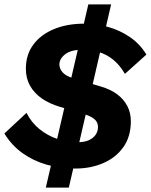

<svg xmlns="http://www.w3.org/2000/svg" viewBox="-22 -768 688 876"><path d="M322 1Q253 1 191.5 -16.5Q130 -34 80.5 -69.5Q31 -105 -2 -159L99 -253Q121 -209 158 -179Q195 -149 240 -134Q285 -119 331 -119Q363 -119 383.5 -128.5Q404 -138 414.5 -153.5Q425 -169 425 -188Q425 -202 418.5 -213Q412 -224 396.5 -233Q381 -242 354 -250L250 -281Q203 -295 168.5 -319Q134 -343 115 -377Q96 -411 96 -454Q96 -519 130.5 -565Q165 -611 225 -635.5Q285 -660 361 -660Q418 -660 471.5 -645Q525 -630 570.5 -599Q616 -568 646 -519L548 -431Q524 -472 494 -496Q464 -520 429 -530.5Q394 -541 353 -541Q302 -541 275.5 -520.5Q249 -500 249 -474Q249 -455 263 -438.5Q277 -422 309 -412L439 -373Q483 -360 513 -337.5Q543 -315 559 -284Q575 -253 575 -215Q575 -145 541 -97Q507 -49 449.5 -24Q392 1 322 1ZM187 88 381 -748H485L292 88Z"/></svg>

Font: Kantumruy Pro
Style: Bold Italic
Weight: 700
Italic angle: -13°
Version: Version 1.002